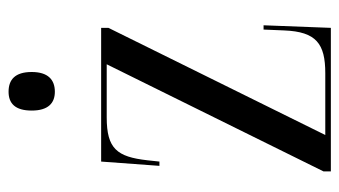

<svg xmlns="http://www.w3.org/2000/svg" viewBox="-192 -600 792 448"><g transform="rotate(-90 204.0 -376.0)"><path d="M214 -644C242 -644 260 -660 260 -698C260 -737 242 -752 214 -752C187 -752 170 -737 170 -698C170 -660 187 -644 214 -644ZM28 0H363L369 -157H359L357 -109C354 -34 326 -13 257 -13H113L363 -519V-536H51L41 -400H51L54 -428C62 -499 81 -523 154 -523H278L28 -17Z"/></g></svg>

Font: Noto Serif Display ExtraCondensed
Style: Regular
Weight: 400
Width: 2
Designer: Monotype Design Team
Foundry: Monotype Imaging Inc.
Version: Version 2.009